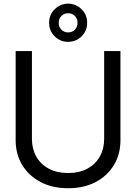

<svg xmlns="http://www.w3.org/2000/svg" viewBox="-20 -1003 734 1036"><path d="M542 -727.5H629.9V-246.1Q629.9 -171.4 595 -113Q560.1 -54.7 496.6 -21Q433.1 12.7 347.7 12.7Q262.2 12.7 198.5 -21Q134.8 -54.7 99.6 -113Q64.5 -171.4 64.5 -246.1V-727.5H152.3V-252.9Q152.3 -199.7 175.8 -158.2Q199.2 -116.7 243.2 -93Q287.1 -69.3 347.7 -69.3Q408.2 -69.3 451.7 -93Q495.1 -116.7 518.6 -158.2Q542 -199.7 542 -252.9ZM347.7 -777.3Q305.2 -776.9 274.9 -807.1Q244.6 -837.4 245.1 -879.9Q244.6 -922.9 274.9 -952.9Q305.2 -982.9 347.7 -983.4Q390.1 -982.9 420.4 -952.9Q450.7 -922.9 450.2 -879.9Q450.7 -837.4 420.4 -807.1Q390.1 -776.9 347.7 -777.3ZM347.7 -828.1Q369.6 -828.1 384.3 -843.3Q398.9 -858.4 398.4 -879.9Q398.9 -901.4 384.3 -916.5Q369.6 -931.6 347.7 -931.6Q325.7 -931.6 311 -916.5Q296.4 -901.4 296.9 -879.9Q296.4 -858.4 311 -843.3Q325.7 -828.1 347.7 -828.1Z"/></svg>

Font: Inter Tight
Style: Regular
Weight: 400
Designer: Rasmus Andersson
Foundry: rsms
Version: Version 3.002